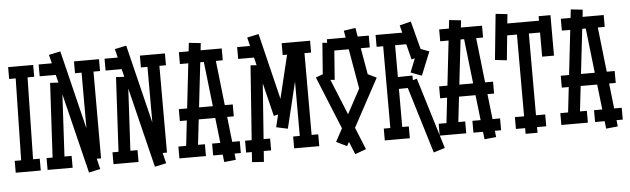

<svg xmlns="http://www.w3.org/2000/svg" viewBox="-57 -1106 4758 1451"><g transform="rotate(-5 2322.5 -380.5)"><path d="M67.9 -40 83 -769 172.9 -767.1 158.2 -38.1ZM32.2 -799.8H222.2V-710H32.2ZM20 -89.8H210V0H20Z M671.9 -762.2V-51.8H581.5V-762.2ZM427.7 -648.9 394.5 -32.2 304.7 -37.1 337.9 -653.8ZM571.8 46.9 347.7 -865.2 435.5 -883.8 658.7 27.8ZM721.7 -710H531.7V-799.8H721.7ZM451.7 0H261.7V-89.8H451.7ZM434.6 -710H263.7V-799.8H434.6Z M1171.9 -762.2V-51.8H1081.5V-762.2ZM927.7 -648.9 894.5 -32.2 804.7 -37.1 837.9 -653.8ZM1071.8 46.9 847.7 -865.2 935.5 -883.8 1158.7 27.8ZM1221.7 -710H1031.7V-799.8H1221.7ZM951.7 0H761.7V-89.8H951.7ZM934.6 -710H763.7V-799.8H934.6Z M1289.6 -371.1H1698.7V-280.8H1289.6ZM1314.9 -39.1 1408.7 -863.8 1498.5 -854 1403.8 -28.8ZM1685.5 47.9 1596.7 57.1 1501.5 -775.9 1591.8 -786.1ZM1327.6 -799.8H1652.8V-710H1327.6ZM1261.7 -89.8H1462.9V0H1261.7ZM1517.6 -89.8H1727.5V0H1517.6Z M2272.5 -38.1H2182.6V-731.9H2272.5ZM1948.7 -647.9 1895.5 82 1805.7 76.2 1858.4 -653.8ZM2000.5 -257.8 1851.6 -865.2 1939.5 -883.8 2087.4 -276.9ZM2322.8 -89.8V0H2132.3V-89.8ZM1957.5 0H1767.6V-89.8H1957.5ZM1940.4 -710H1769.5V-799.8H1940.4ZM2097.7 -151.9 2010.7 -170.9 2158.7 -785.2 2246.6 -766.1ZM2322.8 -710H2107.4V-799.8H2322.8Z M2661.1 -407.2 2583.5 -853 2672.4 -866.2 2750.5 -419.9ZM2588.4 84 2342.3 -519 2426.3 -549.8 2672.4 53.2ZM2532.2 18.1 2452.1 -21 2720.2 -517.1 2800.3 -478ZM2450.2 -799.8H2768.1V-710H2450.2ZM2393.1 -497.1 2414.1 -775.9 2503.4 -769 2482.4 -488.8Z M2869.6 -35.2V-765.1H2960V-35.2ZM2819.8 -89.8H3009.8V0H2819.8ZM2819.8 -799.8H3078.6V-710H2819.8ZM2912.6 -467.8 3070.8 -470.2V-379.9L2912.6 -377.9ZM3058.6 -494.1 3128.9 -672.9 3213.9 -641.1 3141.6 -462.9ZM3015.6 -418.9 3101.6 -443.8 3266.6 96.2 3180.7 123ZM3007.8 -856 3093.8 -877.9 3162.6 -615.2 3074.7 -591.8Z M3264.2 -371.1H3673.3V-280.8H3264.2ZM3289.6 -39.1 3383.3 -863.8 3473.1 -854 3378.4 -28.8ZM3660.2 47.9 3571.3 57.1 3476.1 -775.9 3566.4 -786.1ZM3302.2 -799.8H3627.4V-710H3302.2ZM3236.3 -89.8H3437.5V0H3236.3ZM3492.2 -89.8H3702.1V0H3492.2Z M3884.3 43V-765.1H3974.6V43ZM3814.5 -89.8H4044.4V0H3814.5ZM3767.6 -799.8H4122.6V-710H3767.6ZM4059.6 -526.9V-834H4149.4V-526.9ZM3702.1 -533.2 3737.3 -879.9 3826.2 -870.1 3791.5 -522.9Z M4187 -371.1H4596.2V-280.8H4187ZM4212.4 -39.1 4306.2 -863.8 4396 -854 4301.3 -28.8ZM4583 47.9 4494.1 57.1 4398.9 -775.9 4489.3 -786.1ZM4225.1 -799.8H4550.3V-710H4225.1ZM4159.2 -89.8H4360.4V0H4159.2ZM4415 -89.8H4625V0H4415Z"/></g></svg>

Font: Opir
Style: Regular
Weight: 400
Designer: Maksym Kobuzan
Version: Version 1.000;FEAKit 1.0